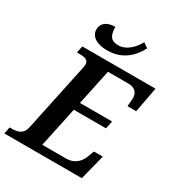

<svg xmlns="http://www.w3.org/2000/svg" viewBox="-236 -1065 1107 1199"><g transform="rotate(30 317.0 -465.0)"><path d="M276 -770C389 -770 452 -842 485 -906L450 -930C428 -889 382 -832 317 -832C265 -832 246 -861 246 -923C186 -923 151 -895 151 -851C151 -809 186 -770 276 -770ZM-22 0H537L583 -182H519L503 -139C487 -95 453 -57 390 -57H219L280 -345H512L524 -401H292L346 -657H493C545 -657 564 -627 564 -590C564 -585 560 -541 559 -532H622L656 -714H128L118 -665H131C172 -665 202 -660 202 -626C202 -620 201 -610 199 -602L95 -111C83 -56 43 -49 1 -49H-12Z"/></g></svg>

Font: Noto Serif SemiBold
Style: Italic
Weight: 600
Italic angle: -12°
Designer: Monotype Design Team
Foundry: Monotype Imaging Inc.
Version: Version 2.014